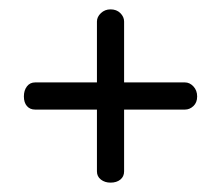

<svg xmlns="http://www.w3.org/2000/svg" viewBox="-20 -446 471 410"><path d="M216 -56Q204 -56 195.5 -62.5Q187 -69 187 -80V-212H55Q44 -212 37.5 -219.5Q31 -227 31 -240Q31 -253 37.5 -261.5Q44 -270 55 -270H187V-400Q187 -410 195.5 -418Q204 -426 216 -426Q229 -426 237 -418Q245 -410 245 -400V-270H375Q385 -270 393 -261.5Q401 -253 401 -240Q401 -227 393 -219.5Q385 -212 375 -212H245V-80Q245 -69 237 -62.5Q229 -56 216 -56Z"/></svg>

Font: Dosis
Style: Book
Weight: 400
Designer: EdgarTolentino, PabloImpallari, IginoMarini
Foundry: EdgarTolentino, PabloImpallari, IginoMarini
Version: Version 1.007